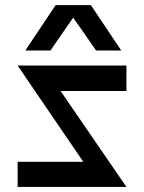

<svg xmlns="http://www.w3.org/2000/svg" viewBox="-20 -740 570 760"><path d="M480.5 -480.5Q480.5 -446.3 480.5 -379.9Q393.6 -379.9 219.7 -379.9Q306.6 -252.9 480.5 0Q336.9 0 49.8 0Q49.8 -33.2 49.8 -99.6Q136.7 -99.6 309.6 -99.6Q223.6 -226.6 49.8 -480.5Q193.4 -480.5 480.5 -480.5ZM80.1 -540Q105.5 -540 179.7 -540Q202.1 -572.3 269.5 -669.9Q293 -637.7 360.4 -540Q384.8 -540 460 -540Q429.7 -585 339.8 -719.7Q304.7 -719.7 200.2 -719.7Q169.9 -674.8 80.1 -540Z"/></svg>

Font: Alibu-Mazigh Belqasem 1
Style: Bold
Weight: 400
Designer: Mazigh Mubarik Belqasem
Version: Version 1.0